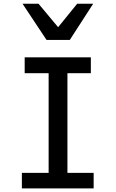

<svg xmlns="http://www.w3.org/2000/svg" viewBox="-20 -1042 640 1062"><path d="M101 -86H249V-637H116.5V-725H482.5V-637H353V-86H498V0H101ZM104.5 -1021.5H193L301.5 -891.5L407 -1021.5H495.5L366 -821H237.5Z"/></svg>

Font: JuliaMono Medium
Style: Regular
Weight: 500
Monospace: yes
Designer: cormullion
Foundry: corm
Version: Version 0.054; ttfautohint (v1.8.4)